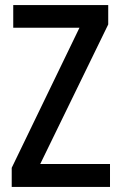

<svg xmlns="http://www.w3.org/2000/svg" viewBox="-20 -734 475 754"><path d="M412 0H26V-75L292 -625H32V-714H405V-638L138 -90H412Z"/></svg>

Font: Noto Sans Gurmukhi Condensed Medium
Style: Regular
Weight: 500
Width: 3
Designer: Jelle Bosma - Monotype Design Team
Foundry: Monotype Imaging Inc.
Version: Version 2.004; ttfautohint (v1.8.4.7-5d5b)